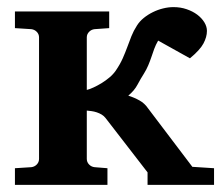

<svg xmlns="http://www.w3.org/2000/svg" viewBox="-20 -520 630 540"><path d="M395 0V-35.2L276.9 -188Q272.5 -193.8 265.9 -197.8Q259.3 -201.7 252 -204.1Q244.6 -206.5 237.3 -207.5Q230 -208.5 224.1 -209V-73.2Q224.1 -64 230.5 -57.4Q236.8 -50.8 246.1 -49.8L282.2 -46.9V0H22V-46.9L67.9 -49.8Q77.1 -50.8 83.5 -57.4Q89.8 -64 89.8 -73.2V-415Q89.8 -423.8 83.5 -430.4Q77.1 -437 67.9 -438L22 -440.9V-487.8H287.1V-440.9L246.1 -438Q236.8 -437 230.5 -430.4Q224.1 -423.8 224.1 -415V-267.1Q232.4 -269 243.4 -274.2Q254.4 -279.3 265.6 -286.1Q276.9 -293 287.4 -301.8Q297.9 -310.5 305.2 -320.8Q317.9 -339.4 325.2 -356Q332.5 -372.6 338.1 -387.9Q343.8 -403.3 349.6 -418.2Q355.5 -433.1 365.2 -448.2Q372.6 -460 384.3 -469.5Q396 -479 409.9 -485.8Q423.8 -492.7 438.7 -496.3Q453.6 -500 467.8 -500Q487.8 -500 504.9 -494.1Q522 -488.3 534.7 -478.8Q547.4 -469.2 554.7 -457.3Q562 -445.3 562 -433.1Q562 -416 552.2 -397.7Q542.5 -379.4 514.2 -356L424.8 -405.8Q418 -394 413.8 -382.6Q409.7 -371.1 405.8 -359.6Q401.9 -348.1 397 -336.4Q392.1 -324.7 384.8 -313Q376 -299.3 366.9 -282.2Q357.9 -265.1 340.8 -251Q357.9 -245.6 372.3 -237.5Q386.7 -229.5 396 -215.8L521 -50.8L582 -46.9V0Z"/></svg>

Font: Charis SIL Eur
Style: Bold
Weight: 700
Foundry: SIL International
Version: Version 5.000